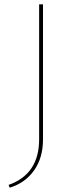

<svg xmlns="http://www.w3.org/2000/svg" viewBox="-20 -678 365 893"><path d="M162 -30V-658H180V-30Q180 56 138.5 114.5Q97 173 25 195L20 182Q162 132 162 -30Z"/></svg>

Font: EauTestSC Thin
Style: Regular
Weight: 250
Designer: Christian Thalmann (Catharsis Fonts)
Version: Version 0.001;PS 000.001;hotconv 1.0.88;makeotf.lib2.5.64775